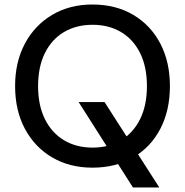

<svg xmlns="http://www.w3.org/2000/svg" viewBox="-20 -732 821 852"><path d="M570 100 329 -279H444L687 100ZM390 12Q289 12 211.5 -33.5Q134 -79 90.5 -160.5Q47 -242 47 -350Q47 -457 90.5 -538.5Q134 -620 211.5 -666Q289 -712 390 -712Q494 -712 571.5 -666Q649 -620 691.5 -538.5Q734 -457 734 -350Q734 -242 691.5 -160.5Q649 -79 571.5 -33.5Q494 12 390 12ZM391 -77Q463 -77 517.5 -110Q572 -143 602 -204Q632 -265 632 -350Q632 -435 602 -496Q572 -557 517.5 -589.5Q463 -622 391 -622Q318 -622 263.5 -589.5Q209 -557 179 -496Q149 -435 149 -350Q149 -265 179 -204Q209 -143 263.5 -110Q318 -77 391 -77Z"/></svg>

Font: DMSans_18ptMedium
Style: Regular
Weight: 500
Designer: Colophon Foundry, Jonny Pinhorn
Foundry: Colophon Foundry
Version: Version 4.004;gftools[0.9.30]